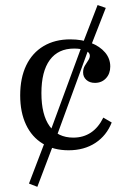

<svg xmlns="http://www.w3.org/2000/svg" viewBox="-20 -582 502 758"><path d="M196.8 -25 169.4 -37.9 304.8 -405.6 331.5 -393.5ZM127.4 155.6 94.4 142.7 163.7 -38.7 195.2 -23.4ZM335.5 -391.9 304.8 -405.6 365.3 -562.1 397.6 -550.8ZM250.8 11.3Q191.9 11.3 148.8 -14.9Q105.6 -41.1 82.7 -89.9Q59.7 -138.7 59.7 -205.6Q59.7 -274.2 83.5 -323.8Q107.3 -373.4 152 -400Q196.8 -426.6 257.3 -426.6Q303.2 -426.6 338.7 -412.9Q374.2 -399.2 394.8 -375Q415.3 -350.8 415.3 -319.4Q415.3 -291.1 398.4 -273Q381.5 -254.8 354.8 -254.8Q333.9 -254.8 321 -266.5Q308.1 -278.2 308.1 -296Q308.1 -311.3 314.9 -322.6Q321.8 -333.9 328.2 -343.5Q334.7 -353.2 334.7 -362.1Q334.7 -375 317.7 -382.7Q300.8 -390.3 272.6 -390.3Q209.7 -390.3 176.6 -345.2Q143.5 -300 143.5 -214.5Q143.5 -129 175.8 -83.9Q208.1 -38.7 269.4 -38.7Q308.9 -38.7 338.7 -58.5Q368.5 -78.2 387.9 -117.7L421 -98.4Q400.8 -46.8 356.5 -17.7Q312.1 11.3 250.8 11.3Z"/></svg>

Font: Playfair 9pt
Style: Regular
Weight: 400
Designer: Claus Eggers Sørensen
Foundry: Claus Eggers Sørensen
Version: Version 2.203